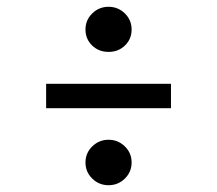

<svg xmlns="http://www.w3.org/2000/svg" viewBox="-20 -595 640 566"><path d="M368 -508Q368 -480 348.5 -461Q329 -442 300 -442Q271 -442 251.5 -461Q232 -480 232 -508Q232 -536 252 -555.5Q272 -575 300 -575Q328 -575 348 -555.5Q368 -536 368 -508ZM484 -276H116V-348H484ZM368 -116Q368 -88 348 -68.5Q328 -49 300 -49Q272 -49 252 -68.5Q232 -88 232 -116Q232 -144 252 -163.5Q272 -183 300 -183Q328 -183 348 -163.5Q368 -144 368 -116Z"/></svg>

Font: Fira Mono
Style: Regular
Weight: 400
Designer: Carrois Corporate & Edenspiekermann AG
Foundry: Carrois Corporate GbR & Edenspiekermann AG
Version: Version 3.206